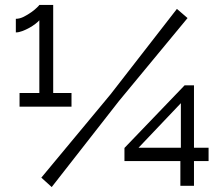

<svg xmlns="http://www.w3.org/2000/svg" viewBox="-20 -751 898 776"><path d="M709 0V-100H483V-153L726 -406H764V-154H823V-100H764V0ZM540 -154H711V-334ZM269 -375V-320H59V-375H139V-669Q134 -663 123 -654.5Q112 -646 98.5 -638.5Q85 -631 70.5 -625.5Q56 -620 44 -620V-675Q60 -675 76.5 -683.5Q93 -692 107 -702Q121 -712 130 -721Q139 -730 139 -731H195V-375ZM147 -33 427 -370 695 -715 738 -678 461 -343 189 5Z"/></svg>

Font: Raleway Medium Alt1
Style: Regular
Weight: 500
Designer: Matt McInerney, Pablo Impallari, Rodrigo Fuenzalida
Foundry: Matt McInerney, Pablo Impallari, Rodrigo Fuenzalida
Version: Version 3.000g; ttfautohint (v1.5) -l 8 -r 28 -G 28 -x 14 -D